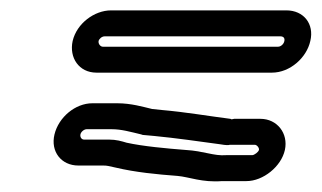

<svg xmlns="http://www.w3.org/2000/svg" viewBox="-20 -491 620 370"><path d="M142 -222C137 -222 134 -227 135 -232C136 -237 142 -242 147 -242H195C214 -242 231 -237 252 -232C253 -232 254 -231 255 -231L277 -229C319 -225 367 -218 404 -213C416 -211 420 -211 423 -212H471C475 -212 480 -206 479 -202C478 -198 470 -192 466 -192H418H416C392 -190 373 -200 338 -202C300 -205 256 -209 224 -216C214 -219 204 -222 190 -222ZM131 -172H179C187 -172 189 -171 203 -168C241 -159 282 -155 322 -152C345 -150 369 -139 408 -142H455C487 -142 522 -170 529 -202C536 -234 514 -262 482 -262H431C430 -262 428 -261 426 -261C426 -261 425 -262 424 -262C384 -267 338 -275 292 -279L273 -281C256 -285 233 -292 206 -292H158C125 -292 93 -265 85 -232C77 -199 98 -172 131 -172ZM178 -401C174 -401 169 -406 170 -412C171 -416 176 -421 182 -421H520C527 -421 529 -417 528 -412C527 -406 521 -401 516 -401ZM166 -351H504C539 -351 571 -380 578 -412C586 -445 565 -471 532 -471H194C162 -471 128 -446 120 -412C113 -380 132 -351 166 -351Z"/></svg>

Font: Electronic
Style: OutlineIt
Weight: 700
Version: Version 1.011